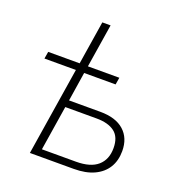

<svg xmlns="http://www.w3.org/2000/svg" viewBox="-128 -812 854 918"><g transform="rotate(20 299.0 -352.5)"><path d="M125 0 196 -448H36L42 -484H202L237 -705H279L244 -484H404L398 -448H238L215 -300H374Q453 -300 495 -262.5Q537 -225 537 -159Q537 -110 515 -74.5Q493 -39 451 -19.5Q409 0 348 0ZM173 -36H346Q420 -36 456.5 -68Q493 -100 493 -158Q493 -214 460.5 -239Q428 -264 368 -264H209Z"/></g></svg>

Font: Nunito Sans 12pt ExtraLight
Style: Italic
Weight: 200
Italic angle: -9°
Designer: Vernon Adams
Foundry: Vernon Adams
Version: Version 3.101;gftools[0.9.27]